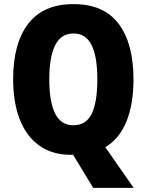

<svg xmlns="http://www.w3.org/2000/svg" viewBox="-20 -745 714 935"><path d="M630 -358Q630 -238 596 -154Q562 -70 493 -28L631 170H434L336 9Q331 9 327 9Q233 9 170 -37Q107 -83 75.5 -165.5Q44 -248 44 -359Q44 -534 117.5 -629.5Q191 -725 338 -725Q485 -725 557.5 -629.5Q630 -534 630 -358ZM220 -358Q220 -249 248.5 -192Q277 -135 337 -135Q399 -135 426.5 -191Q454 -247 454 -358Q454 -469 426 -525.5Q398 -582 338 -582Q277 -582 248.5 -524.5Q220 -467 220 -358Z"/></svg>

Font: Noto Sans Bengali Condensed ExtraBold
Style: Regular
Weight: 800
Width: 3
Designer: Joana Ranito - Universal Thirst; Jelle Bosma - Monotype Design Team
Foundry: Universal Thirst ehf.
Version: Version 3.000; ttfautohint (v1.8.4.7-5d5b)